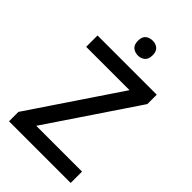

<svg xmlns="http://www.w3.org/2000/svg" viewBox="-269 -1016 1112 1112"><g transform="rotate(45 287.0 -459.5)"><path d="M539 0H34V-77L400 -621H45V-714H530V-637L164 -93H539ZM293 -919Q317 -919 334.5 -905Q352 -891 352 -858Q352 -826 334.5 -811.5Q317 -797 293 -797Q267 -797 249.5 -811.5Q232 -826 232 -858Q232 -891 249.5 -905Q267 -919 293 -919Z"/></g></svg>

Font: Noto Sans Arabic Med
Style: Regular
Weight: 500
Designer: Monotype Design Team, Nadine Chahine, Nizar Qandah and Khaled Hosny
Foundry: Monotype Imaging Inc.
Version: Version 2.012; ttfautohint (v1.8.4.7-5d5b)